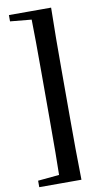

<svg xmlns="http://www.w3.org/2000/svg" viewBox="-106 -853 591 1080"><g transform="rotate(-10 190.0 -312.5)"><path d="M268 -804Q266 -717 265.5 -627.5Q265 -538 265 -448V-178Q265 -89 265.5 0.5Q266 90 268 179H148Q150 91 150.5 2Q151 -87 151 -178V-448Q151 -537 150.5 -626.5Q150 -716 148 -804ZM208 -804V-753H187L27 -768V-804ZM208 127V179H27V142L187 127Z"/></g></svg>

Font: Noto Serif JP ExtraLight ExtraBold
Style: Regular
Weight: 800
Version: Version 2.003-H1;hotconv 1.1.1;makeotfexe 2.6.0